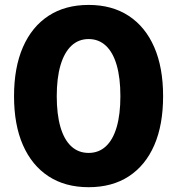

<svg xmlns="http://www.w3.org/2000/svg" viewBox="-20 -758 728 788"><path d="M343.8 10.3Q247.6 10.3 179.2 -34.4Q110.8 -79.1 74.2 -162.4Q37.6 -245.6 37.6 -363.3Q37.6 -481 74.2 -564.7Q110.8 -648.4 179.2 -693.1Q247.6 -737.8 343.8 -737.8Q439.9 -737.8 508.3 -692.9Q576.7 -647.9 613 -564.5Q649.4 -481 649.4 -363.3Q649.4 -245.6 613.3 -162.4Q577.1 -79.1 508.8 -34.4Q440.4 10.3 343.8 10.3ZM343.8 -130.4Q385.3 -130.4 414.6 -157.5Q443.8 -184.6 459 -236.8Q474.1 -289.1 474.1 -363.3Q474.1 -438 459 -490.5Q443.8 -543 414.6 -570.3Q385.3 -597.7 343.8 -597.7Q302.2 -597.7 272.9 -570.1Q243.7 -542.5 228.3 -490.2Q212.9 -438 212.9 -363.3Q212.9 -289.1 228 -236.8Q243.2 -184.6 272.5 -157.5Q301.8 -130.4 343.8 -130.4Z"/></svg>

Font: Inter 17pt ExtraBold
Style: Regular
Weight: 800
Version: Version 4.001;git-66647c0bb